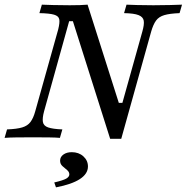

<svg xmlns="http://www.w3.org/2000/svg" viewBox="-27 -591 800 823"><path d="M445.2 4 285.5 -500H269.4L162.1 -114.5Q154 -84.7 156.9 -68.1Q159.7 -51.6 179.4 -44.8Q199.2 -37.9 240.3 -36.3L229.8 0Q213.7 -1.6 183.5 -2Q153.2 -2.4 115.3 -2.4Q75 -2.4 43.1 -2Q11.3 -1.6 -7.3 0L3.2 -36.3Q45.2 -37.9 68.1 -44.8Q91.1 -51.6 103.6 -68.1Q116.1 -84.7 124.2 -114.5L222.6 -465.3Q229.8 -494.4 227 -508.5Q224.2 -522.6 204.4 -528.2Q184.7 -533.9 141.9 -534.7L152.4 -571Q170.2 -570.2 201.2 -569.4Q232.3 -568.5 271.8 -568.5Q321.8 -568.5 348.4 -571L482.3 -150H497.6L583.1 -455.6Q591.9 -486.3 589.1 -502.4Q586.3 -518.5 566.9 -526.2Q547.6 -533.9 504.8 -534.7L515.3 -571Q530.6 -570.2 561.7 -569.4Q592.7 -568.5 630.6 -568.5Q669.4 -568.5 701.2 -569.4Q733.1 -570.2 753.2 -571L742.7 -534.7Q700.8 -533.1 677.4 -526.2Q654 -519.4 641.9 -502.8Q629.8 -486.3 621 -455.6L492.7 4ZM212.9 212.1 205.6 191.1Q243.5 182.3 256.9 174.6Q270.2 166.9 270.2 156.5Q270.2 146 260.5 137.9Q250.8 129.8 240.7 121Q230.6 112.1 230.6 97.6Q230.6 81.5 244.8 71.4Q258.9 61.3 280.6 61.3Q310.5 61.3 330.2 79Q350 96.8 350 122.6Q350 154 315.3 176.6Q280.6 199.2 212.9 212.1Z"/></svg>

Font: Playfair 9pt
Style: Italic
Weight: 400
Italic angle: -15.6°
Designer: Claus Eggers Sørensen
Foundry: Claus Eggers Sørensen
Version: Version 2.001;gftools[0.9.30]